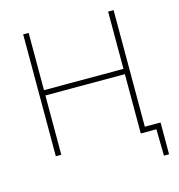

<svg xmlns="http://www.w3.org/2000/svg" viewBox="-124 -822 1012 1085"><g transform="rotate(-15 382.0 -279.0)"><path d="M110 0V-713H142V-378H607V-713H639V-31H731V155H701L698.5 0H607V-347H142V0Z"/></g></svg>

Font: Heraclito Thin
Style: Regular
Weight: 100
Designer: Kostas Bartsokas (font) & Cristiano Sobral (main changes)
Foundry: Kostas Bartsokas (font) & Cristiano Sobral (main changes)
Version: Version 1.00;July 8, 2020;FontCreator 13.0.0.2655 64-bit